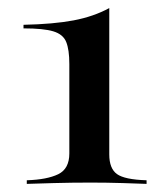

<svg xmlns="http://www.w3.org/2000/svg" viewBox="-20 -453 413 473"><path d="M46 0V-8.9Q96 -10.5 123.4 -23.8Q150.8 -37.1 150.8 -75V-295.2Q150.8 -330.6 143.1 -349.6Q135.5 -368.5 111.3 -375.8Q87.1 -383.1 37.9 -383.1V-391.9Q112.1 -393.5 161.3 -402.8Q210.5 -412.1 249.2 -433.1V-72.6Q249.2 -37.9 268.1 -24.2Q287.1 -10.5 341.1 -8.9V0Q321 -0.8 282.3 -2Q243.5 -3.2 203.2 -3.2Q155.6 -3.2 112.9 -2Q70.2 -0.8 46 0Z"/></svg>

Font: Playfair 144pt SemiExpanded SemiBold
Style: Regular
Weight: 600
Width: 6
Designer: Claus Eggers Sørensen
Foundry: Claus Eggers Sørensen
Version: Version 2.203